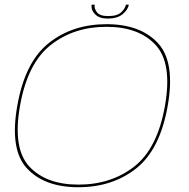

<svg xmlns="http://www.w3.org/2000/svg" viewBox="-20 -782 794 806"><path d="M309 4Q167 4 93.5 -74.8Q20 -153.5 52.5 -337.5Q84.5 -521.5 184.5 -601Q284.5 -680.5 427 -680.5Q569.5 -680.5 643 -601Q716.5 -521.5 684 -337.5Q651.5 -153.5 551.5 -74.8Q451.5 4 309 4ZM309.5 -7Q446.5 -7 543.8 -83Q641 -159 672.5 -337.8Q704 -516.5 633.5 -593Q563 -669.5 426.5 -669.5Q290 -669.5 192.8 -593Q95.5 -516.5 64 -337.8Q32.5 -159 103 -83Q173.5 -7 309.5 -7ZM432 -704Q396.5 -704 378.8 -722.5Q361 -741 365 -762.5H377.5Q374.5 -747.5 386.5 -731Q398.5 -714.5 434 -714.5Q472.5 -714.5 489.2 -730.8Q506 -747 508.5 -762.5H521Q517 -741 494.8 -722.5Q472.5 -704 432 -704Z"/></svg>

Font: Anybody ExtraExpanded Thin
Style: Italic
Weight: 100
Width: 8
Italic angle: -10°
Designer: Tyler Finck
Foundry: Etcetera Type Company
Version: Version 1.010; ttfautohint (v1.8.3) -l 8 -r 50 -G 200 -x 14 